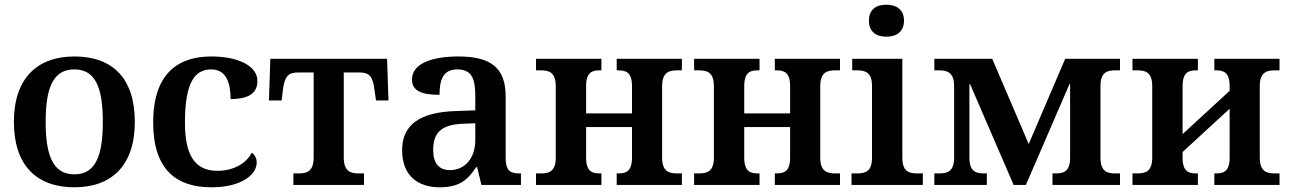

<svg xmlns="http://www.w3.org/2000/svg" viewBox="-20 -786 5484 816"><path d="M296 10C455 10 553 -83 553 -268C553 -454 458 -546 296 -546C139 -546 39 -454 39 -268C39 -83 136 10 296 10ZM296 -45C206 -45 174 -124 174 -268C174 -413 206 -491 296 -491C386 -491 417 -413 417 -268C417 -124 386 -45 296 -45Z M878 10C1010 10 1071 -46 1071 -95C1071 -112 1064 -128 1050 -137C1027 -92 973 -60 904 -60C807 -60 766 -128 766 -265C766 -440 810 -491 878 -491C942 -491 960 -433 960 -365C1048 -365 1074 -398 1074 -442C1074 -505 994 -546 878 -546C738 -546 631 -475 631 -265C631 -64 731 10 878 10Z M1227 0H1527V-49H1504C1471 -49 1441 -57 1441 -116V-478H1507C1550 -478 1565 -462 1572 -401L1578 -359H1631L1625 -536H1129L1123 -359H1177L1182 -401C1189 -462 1205 -478 1247 -478H1313V-116C1313 -57 1283 -49 1250 -49H1227Z M1849 10C1927 10 1967 -18 2003 -75H2008L2026 0H2194V-49H2187C2149 -49 2129 -60 2129 -116V-377C2129 -501 2062 -546 1928 -546C1820 -546 1731 -518 1731 -448C1731 -400 1771 -383 1848 -383C1848 -447 1863 -491 1924 -491C1991 -491 2000 -442 2000 -374V-317L1916 -314C1766 -309 1689 -257 1689 -148C1689 -38 1757 10 1849 10ZM1892 -63C1847 -63 1821 -91 1821 -148C1821 -219 1852 -256 1946 -260L2000 -262V-191C2000 -115 1957 -63 1892 -63Z M2258 0H2536V-49H2528C2497 -49 2471 -57 2471 -116V-246H2666V-116C2666 -57 2640 -49 2608 -49H2601V0H2878V-49H2857C2824 -49 2794 -57 2794 -116V-420C2794 -479 2824 -487 2857 -487H2878V-536H2601V-487H2608C2640 -487 2666 -479 2666 -420V-304H2471V-420C2471 -479 2497 -487 2528 -487H2536V-536H2258V-487H2279C2313 -487 2342 -479 2342 -420V-116C2342 -57 2313 -49 2279 -49H2258Z M2930 0H3208V-49H3200C3169 -49 3143 -57 3143 -116V-246H3338V-116C3338 -57 3312 -49 3280 -49H3273V0H3550V-49H3529C3496 -49 3466 -57 3466 -116V-420C3466 -479 3496 -487 3529 -487H3550V-536H3273V-487H3280C3312 -487 3338 -479 3338 -420V-304H3143V-420C3143 -479 3169 -487 3200 -487H3208V-536H2930V-487H2951C2985 -487 3014 -479 3014 -420V-116C3014 -57 2985 -49 2951 -49H2930Z M3747 -630C3788 -630 3822 -650 3822 -698C3822 -747 3788 -766 3747 -766C3705 -766 3673 -747 3673 -698C3673 -650 3705 -630 3747 -630ZM3599 0H3902V-49H3878C3843 -49 3815 -57 3815 -116V-536H3602V-487H3623C3657 -487 3686 -479 3686 -421V-115C3686 -57 3657 -49 3623 -49H3599Z M3951 0H4174V-49H4161C4128 -49 4100 -57 4100 -116V-428H4103L4288 0H4340L4525 -428H4528V-116C4528 -57 4500 -49 4467 -49H4453V0H4740V-49H4719C4686 -49 4657 -57 4657 -116V-420C4657 -479 4686 -487 4719 -487H4740V-536H4507L4352 -174L4197 -536H3951V-487H3972C4006 -487 4035 -478 4035 -420V-116C4035 -57 4006 -49 3972 -49H3951Z M4793 0H5071V-49H5063C5032 -49 5006 -57 5006 -116V-140L5206 -324V-116C5206 -57 5180 -49 5148 -49H5141V0H5418V-49H5397C5364 -49 5334 -57 5334 -116V-420C5334 -479 5364 -487 5397 -487H5418V-536H5141V-487H5148C5180 -487 5206 -479 5206 -420V-400L5006 -216V-420C5006 -479 5032 -487 5063 -487H5071V-536H4793V-487H4814C4848 -487 4877 -479 4877 -420V-116C4877 -57 4848 -49 4814 -49H4793Z"/></svg>

Font: Noto Serif SemiBold
Style: Regular
Weight: 600
Designer: Monotype Design Team
Foundry: Monotype Imaging Inc.
Version: Version 2.013